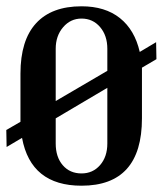

<svg xmlns="http://www.w3.org/2000/svg" viewBox="-24 -575 517 610"><path d="M235 -555Q310 -555 357 -517.5Q404 -480 420 -410L472 -441L473 -387L427 -360Q427 -351 427 -341V-199Q427 15 235 15Q74 15 46 -137L-3 -108L-4 -162L41 -188Q41 -193 41 -199V-341Q41 -447 90.5 -501Q140 -555 235 -555ZM153 -420V-254L317 -350V-420Q317 -462 294 -489Q271 -516 235 -516Q200 -516 176.5 -488.5Q153 -461 153 -420ZM235 -24Q271 -24 294 -50.5Q317 -77 317 -119V-296L153 -199V-119Q153 -76 175.5 -50Q198 -24 235 -24Z"/></svg>

Font: Girassol
Style: Regular
Weight: 400
Width: 3
Designer: Liam Spradlin
Version: Version 1.004